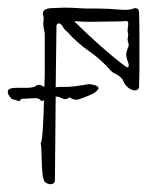

<svg xmlns="http://www.w3.org/2000/svg" viewBox="-50 -472 388 493"><path d="M80 1Q71 1 64 -6Q63 -9 61 -15Q59 -21 58 -38.5Q57 -56 56 -91Q56 -96 55 -100.5Q54 -105 56 -108Q58 -111 60 -142Q62 -173 63 -215Q57 -211 56 -213Q52 -218 48 -219Q44 -220 40 -220Q34 -220 20 -219Q14 -218 9 -218.5Q4 -219 0 -212L-20 -218Q-20 -218 -25 -224Q-30 -230 -30 -237Q-30 -244 -17 -246Q-8 -247 13 -246.5Q34 -246 42 -251Q44 -254 49.5 -254Q55 -254 58 -252Q60 -250 64 -249Q65 -275 65 -299Q65 -323 65 -343Q65 -363 65 -376.5Q65 -390 64 -391Q60 -409 61.5 -417Q63 -425 61 -432Q60 -434 60 -437Q60 -449 79 -451Q117 -453 134 -452Q151 -451 172 -450H204Q227 -450 254.5 -447.5Q282 -445 292 -450Q294 -451 297 -451Q307 -451 307 -440Q308 -409 308 -387.5Q308 -366 308 -345Q308 -324 308 -301.5Q308 -279 307 -247Q304 -240 297 -240Q284 -240 273 -253Q269 -258 266.5 -264Q264 -270 259 -274Q254 -279 247 -282Q240 -285 235 -290Q210 -319 179 -340.5Q148 -362 123 -390Q121 -392 118.5 -394Q116 -396 114 -399Q107 -412 101 -412Q95 -412 95 -404L93 -248Q102 -249 110.5 -249Q119 -249 127 -249Q131 -249 142.5 -250.5Q154 -252 166 -254Q178 -256 181 -256Q206 -252 202.5 -244Q199 -236 182.5 -228.5Q166 -221 149 -216Q138 -215 129 -222Q122 -217 116.5 -217.5Q111 -218 104 -222Q101 -224 93 -224L91 -6Q88 1 80 1ZM278 -299Q283 -301 278.5 -313Q274 -325 274 -334Q275 -338 276 -342Q277 -346 278 -349Q283 -354 278 -367Q277 -372 278.5 -378Q280 -384 278 -389Q277 -395 278.5 -403Q280 -411 279 -414Q278 -419 271.5 -418Q265 -417 256 -417Q236 -417 218 -416.5Q200 -416 180 -416Q163 -416 153 -417Q143 -418 141 -417Q156 -402 178 -381.5Q200 -361 222 -342Q244 -323 260 -310.5Q276 -298 278 -299Z"/></svg>

Font: Sankofa Display
Style: Regular
Weight: 400
Designer: Batsirai Madzonga
Foundry: Batsirai Madzonga
Version: Version 1.000; ttfautohint (v1.8.4.7-5d5b)